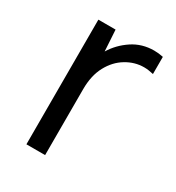

<svg xmlns="http://www.w3.org/2000/svg" viewBox="-130 -586 611 667"><g transform="rotate(30 176.0 -252.0)"><path d="M74.1 0V-500H143.1L148.3 -415.1Q171.3 -453.1 209.6 -478.6Q247.8 -504 296.2 -504Q305.2 -504 314.3 -503Q323.4 -502 332.7 -500V-431.2Q323.4 -433.2 314.3 -434.7Q305.2 -436.2 295.2 -436.2Q257.6 -436.2 224 -415.9Q190.3 -395.7 169.7 -357.4Q149.1 -319.1 149.1 -264.6V0Z"/></g></svg>

Font: Envelope Sans Variable
Style: Regular
Weight: 500
Designer: Andreas Rasmussen / Norman Anderson
Foundry: mail.de GmbH
Version: Version 1.150